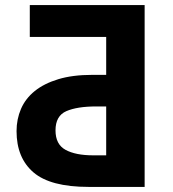

<svg xmlns="http://www.w3.org/2000/svg" viewBox="-20 -734 678 754"><path d="M45 -219Q45 -266 62.5 -306.5Q80 -347 116.5 -376.5Q153 -406 209 -423Q265 -440 342 -440H397V-589H97V-714H548V0H328Q178 0 111.5 -57Q45 -114 45 -219ZM346 -124H397V-316H358Q283 -316 240.5 -297.5Q198 -279 198 -222Q198 -167 237.5 -145.5Q277 -124 346 -124Z"/></svg>

Font: BC Sans
Style: Bold
Weight: 700
Designer: Monotype Design Team
Province of B.C.
Foundry: Monotype Imaging Inc.
Version: Version 2.000;GOOG;noto-source:20170915:90ef993387c0